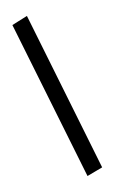

<svg xmlns="http://www.w3.org/2000/svg" viewBox="-112 -710 473 797"><g transform="rotate(-15 125.0 -311.5)"><path d="M161 42 22 -644 90 -665 229 23Z"/></g></svg>

Font: Inconsolata UltraCondensed Bold
Style: Regular
Weight: 700
Width: 1
Monospace: yes
Designer: Raph Levien, Cyreal, Brenton Simpson
Foundry: Raph Levien, Cyreal, Google
Version: Version 3.001; ttfautohint (v1.8.2.53-6de2)